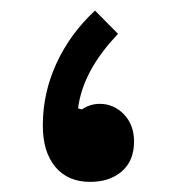

<svg xmlns="http://www.w3.org/2000/svg" viewBox="-20 -349 341 370"><path d="M163.1 -328.6 207.5 -283.7Q139.6 -212.9 130.4 -140.1L137.7 -138.2Q154.3 -148.9 171.9 -148.9Q199.2 -148.9 218.8 -128.7Q238.3 -108.4 238.3 -76.2Q238.3 -39.1 214.8 -18.8Q191.4 1.5 153.8 1.5Q110.8 1.5 86.7 -27.3Q62.5 -56.2 62.5 -107.4Q62.5 -169.9 88.9 -227.1Q115.2 -284.2 163.1 -328.6Z"/></svg>

Font: Estedad-FD Bold
Style: Regular
Weight: 700
Designer: Amin Abedi
Version: Version 7.3